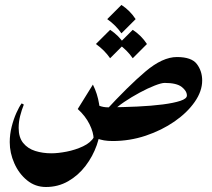

<svg xmlns="http://www.w3.org/2000/svg" viewBox="-20 -539 860 779"><path d="M419.4 -103.5 438 33.2Q417 33.2 401.9 30.5Q386.7 27.8 372.6 22.5L353.5 -130.9Q377.4 -103.5 419.4 -103.5ZM356.9 -195.8Q375.5 -158.7 382.1 -116.9Q388.7 -75.2 388.7 -41Q388.7 3.9 372.6 49.8Q356.4 95.7 326.9 134.3Q297.4 172.9 256.6 196.3Q215.8 219.7 166.5 219.7Q123 219.7 89.8 192.6Q56.6 165.5 38.1 123.5Q19.5 81.5 19.5 37.6Q19.5 6.3 27.3 -24.7Q35.2 -55.7 46.4 -80.8Q57.6 -106 67.9 -119.6L76.7 -114.7Q67.9 -92.8 61.8 -68.8Q55.7 -44.9 55.7 -20Q55.7 18.6 74.2 41.3Q92.8 64 123 73.5Q153.3 83 188.5 83Q215.3 83 250.5 76.2Q285.6 69.3 316.9 54.7Q348.1 40 362.3 16.1L359.9 25.9Q359.9 -1 343.3 -34.7Q326.7 -68.4 295.4 -96.7ZM697.8 -307.6Q757.3 -307.6 778.8 -279.1Q800.3 -250.5 800.3 -212.4Q800.3 -168.9 770 -125.5Q739.7 -82 688 -46.1Q636.2 -10.3 571.3 11.5Q506.3 33.2 437 33.2L418.5 -103.5Q480 -104 537.4 -106.7Q594.7 -109.4 640.1 -115.2Q685.5 -121.1 711.9 -129.9Q738.3 -138.7 738.3 -151.4Q738.3 -169.9 717.3 -186.3Q696.3 -202.6 647.9 -202.6Q635.3 -202.6 607.7 -191.9Q580.1 -181.2 546.9 -163.3Q513.7 -145.5 483.4 -125Q453.1 -104.5 435.1 -84.5L405.3 -86.4Q501 -190.4 570.3 -249Q639.6 -307.6 697.8 -307.6ZM472.7 -519Q507.8 -496.1 530.3 -461.4L472.7 -403.8Q449.7 -437 415 -461.4ZM426.8 -418Q461.9 -395 484.4 -360.4L426.8 -302.7Q403.8 -335.9 369.1 -360.4ZM518.6 -418Q553.7 -395 576.2 -360.4L518.6 -302.7Q495.6 -335.9 460.9 -360.4Z"/></svg>

Font: Lateef ExtraBold
Style: Regular
Weight: 800
Designer: SIL International
Foundry: SIL International
Version: Version 4.200